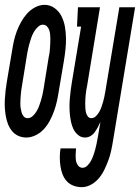

<svg xmlns="http://www.w3.org/2000/svg" viewBox="-40 -560 578 793"><path d="M69 8Q51 8 35.5 1Q20 -6 9.5 -19Q-1 -32 -7 -47.5Q-13 -63 -16 -80Q-19 -97 -20 -114.5Q-21 -132 -20 -149.5Q-19 -167 -17 -185Q-15 -203 -12 -221L10 -351Q13 -371 17.5 -391Q22 -411 29 -430Q36 -449 46.5 -468Q57 -487 71 -503Q85 -519 104.5 -529.5Q124 -540 144 -540Q167 -540 185.5 -526.5Q204 -513 214 -493Q224 -473 228 -450.5Q232 -428 232.5 -404.5Q233 -381 230.5 -357Q228 -333 224 -309L202 -179Q199 -159 194.5 -139.5Q190 -120 183 -100.5Q176 -81 166 -62Q156 -43 141.5 -27Q127 -11 107.5 -1.5Q88 8 69 8ZM74 -72Q86 -72 95.5 -81Q105 -90 111.5 -101Q118 -112 122 -123.5Q126 -135 129.5 -146Q133 -157 135.5 -169Q138 -181 140 -193L161 -323Q163 -332 164.5 -341.5Q166 -351 166.5 -361Q167 -371 167.5 -380.5Q168 -390 168 -399.5Q168 -409 167 -418.5Q166 -428 163 -436.5Q160 -445 153.5 -451.5Q147 -458 137 -458Q128 -458 120.5 -452Q113 -446 107.5 -439Q102 -432 97.5 -423.5Q93 -415 90 -406.5Q87 -398 84.5 -389.5Q82 -381 79.5 -372.5Q77 -364 75.5 -355Q74 -346 72 -337L51 -207Q49 -198 48 -188.5Q47 -179 46 -169.5Q45 -160 44.5 -150Q44 -140 44 -131Q44 -122 45.5 -112.5Q47 -103 49.5 -94.5Q52 -86 58 -79Q64 -72 74 -72ZM297 213Q279 213 262.5 206.5Q246 200 235 187.5Q224 175 218 159Q212 143 209.5 125.5Q207 108 207 89.5Q207 71 210 53H274Q273 65 272.5 77.5Q272 90 273.5 101.5Q275 113 282 123Q289 133 301 133Q312 133 321.5 123.5Q331 114 336.5 103Q342 92 346 81Q350 70 353 58.5Q356 47 358.5 35.5Q361 24 363 12L375 -57Q370 -46 364.5 -35.5Q359 -25 351.5 -14.5Q344 -4 333.5 2Q323 8 311 8Q295 8 282.5 -2.5Q270 -13 263.5 -26.5Q257 -40 253.5 -56Q250 -72 248.5 -88Q247 -104 247 -120.5Q247 -137 248.5 -154Q250 -171 252 -187.5Q254 -204 257 -221L295 -450H278L282 -530H373L320 -207Q318 -198 316.5 -188.5Q315 -179 314 -169.5Q313 -160 312.5 -151Q312 -142 312 -132.5Q312 -123 312.5 -114Q313 -105 315 -96Q317 -87 322.5 -79.5Q328 -72 337 -72Q348 -72 356.5 -80.5Q365 -89 370.5 -99Q376 -109 379.5 -119.5Q383 -130 386 -140Q389 -150 391 -160.5Q393 -171 395 -182L453 -530H518L426 26Q423 45 418.5 65Q414 85 407 103.5Q400 122 391 141Q382 160 368 176.5Q354 193 335.5 203Q317 213 297 213Z"/></svg>

Font: Iosevka Slab Medium
Style: Italic
Weight: 500
Italic angle: -9°
Monospace: yes
Designer: Belleve Invis
Foundry: Belleve Invis
Version: Version 11.1.0; ttfautohint (v1.8.3)